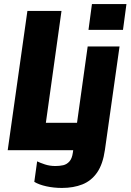

<svg xmlns="http://www.w3.org/2000/svg" viewBox="-20 -740 643 946"><path d="M18 0 115 -686H283L206 -135H387L386 0ZM285 186Q245 186 208.5 178Q172 170 149 156L163 55Q177 62 201 70Q225 78 253 78Q274 78 291.5 74Q309 70 322 55.5Q335 41 339 12L412 -511H569L497 -2Q487 69 458.5 110Q430 151 386 168.5Q342 186 285 186ZM416 -593 433 -720H603L586 -593Z"/></svg>

Font: Chivo Mono
Style: Bold Italic
Weight: 700
Italic angle: -8.05°
Monospace: yes
Version: Version 1.008